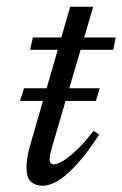

<svg xmlns="http://www.w3.org/2000/svg" viewBox="-20 -556 372 584"><path d="M41 -249 53 -287.5H283.5L271.5 -249ZM71.5 -404.5 80 -442H332L324.5 -404.5ZM131 -72.5Q131 -64 134.5 -60Q138 -56 144 -56Q155 -56 173.5 -67.8Q192 -79.5 215.5 -102Q239 -124.5 264.5 -158L281.5 -146.5Q257 -108.5 233.8 -79.8Q210.5 -51 188.8 -31Q167 -11 147 -1Q127 9 109 9Q87.5 9 74 -3.5Q60.5 -16 60.5 -46.5Q60.5 -59.5 63.2 -77.2Q66 -95 73.5 -120.5L193.5 -535.5H263.5L138 -107.5Q135.5 -99.5 134 -93Q132.5 -86.5 131.8 -81.5Q131 -76.5 131 -72.5Z"/></svg>

Font: Newsreader 28pt
Style: Italic
Weight: 400
Italic angle: -17°
Version: Version 1.003